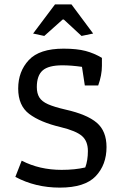

<svg xmlns="http://www.w3.org/2000/svg" viewBox="-20 -848 558 876"><path d="M131 -695 231 -828H306L405 -695L352 -684L271 -759H266L182 -684ZM50 -41 79 -115Q160 -73 261 -73Q322 -73 369 -84Q381 -116 381 -159Q381 -204 354 -227.5Q327 -251 257 -268Q164 -290 113.5 -328Q63 -366 63 -444Q63 -522 111.5 -574Q160 -626 270 -626Q331 -626 370.5 -615.5Q410 -605 445 -584V-548Q445 -505 428 -458H367L354 -543Q305 -550 265 -550Q201 -550 174.5 -526.5Q148 -503 148 -451Q148 -422 159.5 -403.5Q171 -385 199 -372.5Q227 -360 279 -348Q377 -326 421.5 -288Q466 -250 466 -177Q466 -96 416.5 -44Q367 8 253 8Q141 8 50 -41Z"/></svg>

Font: Athiti Medium
Style: Regular
Weight: 500
Designer: CadsonDemak Team
Foundry: CadsonDemak
Version: Version 1.033